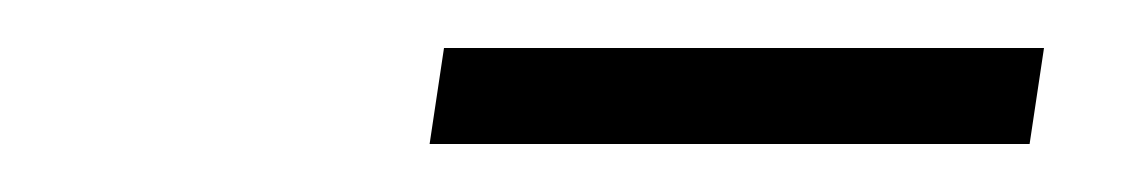

<svg xmlns="http://www.w3.org/2000/svg" viewBox="-20 -720 473 80"><path d="M159 -660H409L415 -700H165Z"/></svg>

Font: Mluvka ExtraLight
Style: Italic
Weight: 200
Italic angle: -8°
Designer: Modified by Jiří Krblich, Original typeface by Gumpita Rahayu
Foundry: Gumpita Rahayu & Jiří Krblich
Version: Version 2.000;Glyphs 3.1.1 (3134)